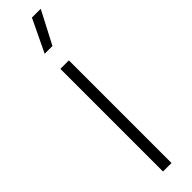

<svg xmlns="http://www.w3.org/2000/svg" viewBox="-334 -949 926 926"><g transform="rotate(-45 129.0 -486.0)"><path d="M100 0V-700H158V0ZM98 -805 178 -972H238L151 -805Z"/></g></svg>

Font: Geologica Cursive Thin
Style: Regular
Weight: 250
Designer: Sindre Bremnes, Frode Helland
Foundry: Monokrom Skriftforlag AS
Version: Version 1.010;gftools[0.9.28]